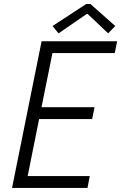

<svg xmlns="http://www.w3.org/2000/svg" viewBox="-20 -922 595 942"><path d="M39.1 0 184.1 -719.7H554.7L543 -661.6H237.3L183.6 -396H443.8L432.1 -337.9H171.9L115.7 -58.1H420.4L409.2 0ZM267.1 -758.3 237.8 -794.4 402.8 -902.3H423.8L545.4 -794.4L510.7 -758.3L410.6 -853H404.8Z"/></svg>

Font: Reddit Sans Light
Style: Italic
Weight: 300
Italic angle: -11.25°
Designer: Stephen Hutchings
Version: Version 1.013